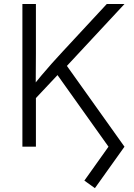

<svg xmlns="http://www.w3.org/2000/svg" viewBox="-20 -748 683 979"><path d="M142.6 -226.1 140.1 -300.8Q166.5 -334 192.1 -364.3Q217.8 -394.5 243.9 -424.1Q270 -453.6 297.9 -483.4L524.4 -727.5H614.7L308.1 -397.9L302.7 -396.5ZM94.2 0V-727.5H163.1V-475.1L162.1 -310.5L163.1 -275.4V0ZM463.9 211.4 410.2 172.9 533.2 0 261.7 -381.3 305.7 -433.6 614.7 0Z"/></svg>

Font: Inter 16pt Light
Style: Regular
Weight: 300
Version: Version 4.001;git-66647c0bb